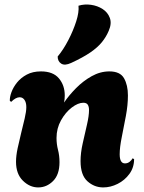

<svg xmlns="http://www.w3.org/2000/svg" viewBox="-20 -816 629 839"><path d="M147 3Q110 3 80 -26.5Q50 -56 50 -109Q50 -135 57 -168Q64 -201 72.5 -235Q81 -269 88 -299Q95 -329 95 -348Q95 -368 87 -379.5Q79 -391 66 -391Q49 -391 29 -371L23 -375Q22 -391 30 -413Q38 -435 54.5 -455.5Q71 -476 97 -490Q123 -504 159 -504Q212 -504 237.5 -473.5Q263 -443 263 -399Q263 -383 260 -368Q281 -399 312 -430.5Q343 -462 380.5 -483Q418 -504 458 -504Q505 -504 522 -474Q539 -444 539 -399Q539 -357 530 -309Q521 -261 512 -216.5Q503 -172 503 -142Q503 -102 526 -102Q538 -102 547 -109.5Q556 -117 559 -124L566 -121Q566 -84 545.5 -56Q525 -28 494 -12.5Q463 3 431 3Q392 3 362 -24Q332 -51 332 -112Q332 -148 341.5 -190Q351 -232 360 -271Q369 -310 369 -335Q369 -350 363.5 -358.5Q358 -367 344 -367Q321 -367 293.5 -346Q266 -325 246.5 -290Q227 -255 227 -213Q227 -186 233.5 -161Q240 -136 240 -107Q240 -53 212 -25Q184 3 147 3ZM291 -541Q263 -528 247.5 -538Q232 -548 232 -569Q257 -599 278.5 -640.5Q300 -682 313 -722.5Q326 -763 323 -791Q349 -799 377.5 -795Q406 -791 428.5 -776.5Q451 -762 460 -737.5Q469 -713 455 -681Q444 -655 425.5 -632Q407 -609 375 -587Q343 -565 291 -541Z"/></svg>

Font: Agbalumo
Style: Regular
Weight: 400
Designer: Raphael Alegbeleye
Foundry: Sorkin Type Co.
Version: Version 1.000; ttfautohint (v1.8.4)